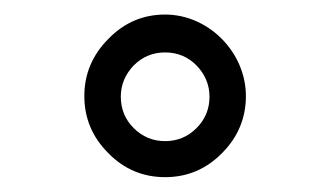

<svg xmlns="http://www.w3.org/2000/svg" viewBox="-20 -383 447 260"><path d="M161.1 -209.5C149.4 -221.2 143.6 -235.4 143.6 -252C143.6 -268.1 149.4 -282.2 161.1 -294.4C172.9 -306.2 187 -312 203.6 -312C220.2 -312 234.4 -306.2 246.1 -294.4C257.8 -282.2 263.7 -268.1 263.7 -252C263.7 -235.4 257.8 -221.2 246.1 -209.5C234.4 -197.8 220.2 -191.9 203.6 -191.9C187 -191.9 172.9 -197.8 161.1 -209.5ZM203.6 -363.3C173.8 -363.3 148.4 -352.5 127 -330.6C105 -308.6 94.2 -282.7 94.2 -252.9C94.2 -223.1 105 -197.3 126.5 -175.8C147.9 -153.8 173.8 -143.1 203.6 -143.1C233.4 -143.1 259.3 -153.8 280.8 -175.8C302.2 -197.3 313 -223.1 313 -252.9C313 -312 262.7 -363.3 203.6 -363.3Z"/></svg>

Font: Sahel Light
Style: Regular
Weight: 300
Foundry: Saber Rastikerdar (saber.rastikerdar@gmail.com)
Version: Version 3.4.0